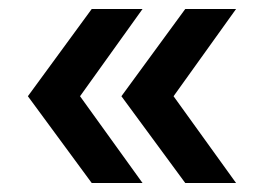

<svg xmlns="http://www.w3.org/2000/svg" viewBox="-20 -481 575 427"><path d="M184 -74H297L158 -267L297 -461H184L42 -267ZM392 -74H505L366 -267L505 -461H392L250 -267Z"/></svg>

Font: Montserrat Lite SemiBold
Style: Regular
Weight: 600
Designer: Julieta Ulanovsky
Foundry: Julieta Ulanovsky
Version: Version 7.200;PS 007.200;hotconv 1.0.88;makeotf.lib2.5.64775